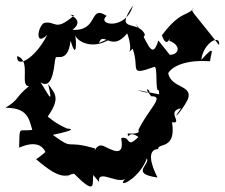

<svg xmlns="http://www.w3.org/2000/svg" viewBox="-45 -654 821 702"><path d="M317 11C312 -43 397 33 422 -9C365 43 462 8 492 -75C505 -52 429 -19 531 -5C506 -53 492 -107 533 -109C532 -133 600 -105 584 -207C627 -200 560 -248 617 -258C576 -203 618 -244 641 -289C664 -344 581 -330 570 -386C574 -397 611 -438 723 -430C724 -454 749 -501 691 -435C698 -498 762 -532 756 -489C654 -620 649 -613 664 -625C641 -594 615 -616 547 -525C566 -468 581 -533 574 -505C628 -485 605 -437 547 -459C584 -447 619 -399 534 -506C509 -425 494 -509 452 -567C481 -514 463 -489 485 -527C461 -585 370 -529 441 -634C417 -542 305 -562 345 -596C279 -639 317 -539 220 -545C277 -588 178 -607 226 -598C155 -535 159 -580 116 -570C92 -556 82 -481 128 -527C83 -438 13 -402 18 -449C71 -432 25 -339 61 -339C8 -296 28 -292 -25 -260C56 -260 61 -220 73 -179C22 -172 27 -197 25 -117C9 -100 121 -179 131 -58C156 -148 131 -99 87 -72C184 12 201 -10 242 -30C153 16 223 -27 228 -17C310 66 291 14 296 -14ZM317 -497C332 -543 363 -461 420 -532C447 -459 412 -452 440 -476C467 -403 422 -375 518 -409C534 -418 520 -314 536 -324L537 -309L456 -325C552 -292 458 -362 508 -302C559 -303 499 -257 461 -179C462 -174 470 -163 422 -166C423 -139 424 -181 461 -153C415 -107 434 -159 398 -149C412 -74 363 -107 334 -120C299 -135 293 -66 303 -111C188 -145 229 -101 148 -161C234 -179 219 -183 200 -184C107 -225 124 -266 105 -195C183 -293 160 -306 131 -347C152 -259 129 -316 103 -353C153 -320 153 -433 158 -440C156 -458 203 -417 213 -505C235 -431 235 -499 230 -525C239 -500 300 -467 369 -519Z"/></svg>

Font: Charger Distortion
Style: 2
Weight: 400
Designer: Jasper
Foundry: Cannot Into Space Fonts
Version: Version 0.98